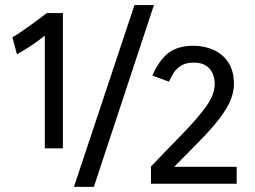

<svg xmlns="http://www.w3.org/2000/svg" viewBox="-20 -724 1005 757"><path d="M271.5 12.7 510.3 -704.1H586.9L350.1 12.7ZM156.7 -139.2V-584Q131.8 -563 104.2 -544.9Q76.7 -526.9 46.9 -509.8L28.8 -577.1Q41.5 -584 61 -597.2Q80.6 -610.4 101.6 -625.5Q122.6 -640.6 139.6 -653.6Q156.7 -666.5 164.1 -672.4H228V-139.2ZM575.2 0.5V-67.9L709 -206.1Q759.3 -258.3 793 -304.7Q826.7 -351.1 826.7 -394Q826.7 -413.6 819.1 -432.6Q811.5 -451.7 793.5 -464.4Q775.4 -477.1 743.7 -477.1Q712.4 -477.1 693.4 -464.8Q674.3 -452.6 663.8 -435.3Q653.3 -418 646 -401.9L580.6 -426.3Q609.4 -490.2 646.2 -516.8Q683.1 -543.5 742.2 -543.5Q786.1 -543.5 822.5 -527.1Q858.9 -510.7 880.6 -477.3Q902.3 -443.8 902.3 -392.1Q902.3 -361.8 888.9 -328.9Q875.5 -295.9 844 -254.9Q812.5 -213.9 758.3 -159.2L667 -66.4H913.1V0.5Z"/></svg>

Font: Shanti
Style: Regular
Weight: 400
Designer: Vernon Adams
Foundry: Vernon Adams
Version: Version 1.100; ttfautohint (v1.8.4)